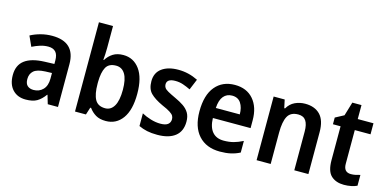

<svg xmlns="http://www.w3.org/2000/svg" viewBox="-72 -1165 3183 1579"><g transform="rotate(15 1519.0 -375.0)"><path d="M270 -553Q466 -553 466 -364V0H379L357 -74H354Q323 -31 287.5 -10.5Q252 10 192 10Q122 10 80.5 -34.5Q39 -79 39 -158Q39 -242 95 -284.5Q151 -327 262 -331L346 -334V-363Q346 -413 324.5 -436Q303 -459 262 -459Q227 -459 193.5 -448.5Q160 -438 126 -421L87 -507Q126 -528 173 -540.5Q220 -553 270 -553ZM289 -255Q220 -252 191.5 -226.5Q163 -201 163 -157Q163 -118 182.5 -100.5Q202 -83 235 -83Q283 -83 314.5 -115.5Q346 -148 346 -209V-257Z M731 -573Q731 -547 729.5 -519Q728 -491 726 -471H731Q754 -508 789 -530Q824 -552 876 -552Q963 -552 1015.5 -480.5Q1068 -409 1068 -272Q1068 -135 1015.5 -62.5Q963 10 874 10Q822 10 788.5 -10Q755 -30 731 -63H724L704 0H611V-760H731ZM841 -452Q779 -452 755.5 -409Q732 -366 731 -284V-269Q731 -180 756 -135Q781 -90 843 -90Q891 -90 918 -136Q945 -182 945 -274Q945 -363 918 -407.5Q891 -452 841 -452Z M1518 -156Q1518 -74 1464.5 -32Q1411 10 1313 10Q1263 10 1225.5 2Q1188 -6 1154 -22V-130Q1188 -111 1231 -98Q1274 -85 1314 -85Q1358 -85 1378 -101Q1398 -117 1398 -145Q1398 -160 1391 -173Q1384 -186 1361 -201Q1338 -216 1291 -236Q1222 -268 1187.5 -303Q1153 -338 1153 -404Q1153 -476 1205 -514Q1257 -552 1345 -552Q1432 -552 1512 -512L1474 -420Q1441 -436 1410 -446.5Q1379 -457 1344 -457Q1272 -457 1272 -409Q1272 -393 1280.5 -380.5Q1289 -368 1312 -355Q1335 -342 1378 -322Q1420 -303 1451.5 -281.5Q1483 -260 1500.5 -230.5Q1518 -201 1518 -156Z M1826 -552Q1927 -552 1984 -486Q2041 -420 2041 -308V-242H1720Q1722 -165 1756 -125Q1790 -85 1853 -85Q1899 -85 1936.5 -95Q1974 -105 2015 -126V-27Q1978 -8 1938 1Q1898 10 1846 10Q1730 10 1664.5 -62Q1599 -134 1599 -267Q1599 -406 1660 -479Q1721 -552 1826 -552ZM1826 -461Q1781 -461 1753.5 -428.5Q1726 -396 1722 -328H1926Q1926 -386 1901.5 -423.5Q1877 -461 1826 -461Z M2424 -552Q2506 -552 2552 -504.5Q2598 -457 2598 -357V0H2478V-330Q2478 -390 2457.5 -421Q2437 -452 2392 -452Q2327 -452 2302 -406Q2277 -360 2277 -267V0H2157V-542H2251L2266 -472H2273Q2297 -514 2337.5 -533Q2378 -552 2424 -552Z M2935 -90Q2955 -90 2974.5 -94Q2994 -98 3013 -104V-12Q2993 -2 2963.5 4Q2934 10 2902 10Q2834 10 2793 -27.5Q2752 -65 2752 -160V-448H2687V-505L2760 -544L2795 -661H2873V-542H3007V-448H2873V-161Q2873 -90 2935 -90Z"/></g></svg>

Font: Noto Sans Gurmukhi UI SemiCondensed SemiBold
Style: Regular
Weight: 600
Width: 4
Designer: Jelle Bosma - Monotype Design Team
Foundry: Monotype Imaging Inc.
Version: Version 2.004; ttfautohint (v1.8.4.7-5d5b)